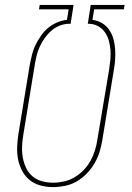

<svg xmlns="http://www.w3.org/2000/svg" viewBox="-20 -755 540 783"><path d="M196 8Q170 8 145.5 1.5Q121 -5 102 -20Q83 -35 71 -57Q59 -79 54 -104Q49 -129 50 -155.5Q51 -182 55 -208L102 -494Q106 -514 111 -534Q116 -554 125.5 -573Q135 -592 147.5 -610Q160 -628 176.5 -641.5Q193 -655 213 -663.5Q233 -672 253 -674L260 -717H139L142 -735H280L268 -658H258Q239 -657 221 -649.5Q203 -642 188 -628.5Q173 -615 161.5 -598.5Q150 -582 142 -564.5Q134 -547 129.5 -528.5Q125 -510 122 -492L75 -205Q71 -182 70 -158.5Q69 -135 73 -112.5Q77 -90 86.5 -70Q96 -50 112.5 -36Q129 -22 151 -16Q173 -10 197 -10Q218 -10 241 -15Q264 -20 284 -32Q304 -44 321 -61.5Q338 -79 349 -99Q360 -119 367 -141Q374 -163 377 -185L425 -471Q428 -491 430 -511Q432 -531 430.5 -550.5Q429 -570 424 -588.5Q419 -607 408.5 -622.5Q398 -638 381.5 -647.5Q365 -657 346 -658H338L350 -735H488L485 -717H364L357 -674Q379 -671 396.5 -660.5Q414 -650 425.5 -633Q437 -616 442.5 -596Q448 -576 449.5 -554.5Q451 -533 449.5 -511.5Q448 -490 444 -468L397 -182Q393 -158 385.5 -134Q378 -110 365 -88Q352 -66 333.5 -47Q315 -28 292.5 -15Q270 -2 245 3Q220 8 196 8Z"/></svg>

Font: Iosevka Curly Slab Thin
Style: Italic
Weight: 100
Italic angle: -9°
Monospace: yes
Designer: Belleve Invis
Foundry: Belleve Invis
Version: Version 22.1.2; ttfautohint (v1.8.4)